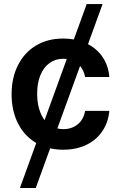

<svg xmlns="http://www.w3.org/2000/svg" viewBox="-20 -727 593 946"><path d="M413.6 -509.3Q459.5 -485.4 487.1 -443.4Q514.6 -401.4 518.6 -347.7H399.4Q393.6 -379.4 374.5 -401.9L262.7 -94.2Q275.9 -90.8 292 -90.8Q334 -90.8 362.8 -114.3Q391.6 -137.7 399.4 -180.7H518.6Q513.7 -124.5 484.6 -81.1Q455.6 -37.6 405.8 -13.4Q356 10.7 291 10.7Q258.3 10.7 227.1 3.9L156.2 199.2H78.1L158.7 -22.5Q100.6 -56.2 68.8 -118.7Q37.1 -181.2 37.1 -262.7Q37.1 -343.3 68.4 -405.5Q99.6 -467.8 157 -502.4Q214.4 -537.1 291 -537.1Q318.8 -537.1 343.8 -532.7L407.2 -707H485.4ZM199.7 -135.3 309.1 -436.5Q298.3 -437.5 292 -437.5Q253.4 -437.5 224.4 -416.7Q195.3 -396 179.2 -357.2Q163.1 -318.4 163.1 -265.6Q163.1 -224.1 172.6 -191.2Q182.1 -158.2 199.7 -135.3Z"/></svg>

Font: Pretendard GOV SemiBold
Style: Regular
Weight: 600
Designer: Base glyphs from Inter by Rasmus Andersson; Hangeul glyphs from Noto Sans CJK(Source Han Sans) by Jang Soo-young and Kan
Foundry: Kil Hyung-jin
Version: Version 1.309